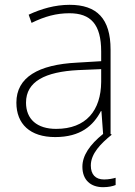

<svg xmlns="http://www.w3.org/2000/svg" viewBox="-20 -559 561 797"><path d="M357 128C357 79 398 37 444 0L439 -3V-353C439 -482 382 -539 269 -539C208 -539 150 -522 99 -498L111 -464C166 -491 214 -504 268 -504C356 -504 400 -459 400 -345V-305L300 -299C139 -291 48 -238 48 -133C48 -44 105 10 209 10C314 10 367 -37 399 -98H401L408 -3C352 42 322 87 322 133C322 189 357 218 408 218C430 218 448 214 460 209V179C449 182 432 186 412 186C376 186 357 165 357 128ZM304 -268 400 -272V-219C399 -101 338 -24 213 -24C134 -24 88 -64 88 -133C88 -221 168 -261 304 -268Z"/></svg>

Font: Noto Sans Malayalam ExtraLight
Style: Regular
Weight: 200
Designer: Jelle Bosma - Monotype Design Team
Foundry: Monotype Imaging Inc.
Version: Version 2.104